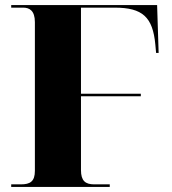

<svg xmlns="http://www.w3.org/2000/svg" viewBox="-20 -734 674 754"><path d="M24 0H411V-10H350C315 -10 298 -24 298 -66V-356H533V-366H298V-704H430C540 -704 580 -667 590 -559L593 -526H603L597 -714H24V-704H71C96 -704 117 -692 117 -647V-63C117 -21 98 -10 62 -10H24Z"/></svg>

Font: Noto Serif Display ExtraBold
Style: Regular
Weight: 800
Designer: Monotype Design Team
Foundry: Monotype Imaging Inc.
Version: Version 2.009